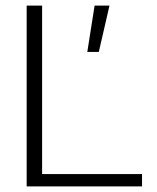

<svg xmlns="http://www.w3.org/2000/svg" viewBox="-20 -664 561 684"><path d="M75 0V-644H130V-44H486V0ZM291 -479 317 -644H370L332 -479Z"/></svg>

Font: Kanit ExtraLight
Style: Regular
Weight: 275
Designer: Katatrad Team
Foundry: CadsonDemak
Version: Version 2.000; ttfautohint (v1.8.3)